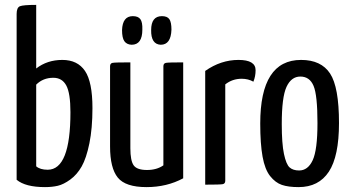

<svg xmlns="http://www.w3.org/2000/svg" viewBox="-20 -755 1433 785"><path d="M48 -20V-698Q48 -724 61.5 -729.5Q75 -735 128 -735V-475Q173 -510 235 -510Q297 -510 327.5 -465Q358 -420 358 -313Q358 -230 345.5 -169Q333 -108 314 -74.5Q295 -41 267.5 -21Q240 -1 216.5 4.5Q193 10 164 10Q84 10 48 -20ZM128 -409V-75Q144 -61 175 -61Q268 -61 268 -296Q268 -374 251 -405.5Q234 -437 198 -437Q156 -437 128 -409Z M523 -689Q545 -689 554 -676.5Q563 -664 562 -634Q562 -572 518 -572Q498 -573 488.5 -586.5Q479 -600 479 -632Q481 -689 523 -689ZM642 -689Q664 -689 672.5 -676.5Q681 -664 681 -634Q679 -572 637 -572Q597 -574 598 -632Q598 -689 642 -689ZM729 -500V-26Q662 10 579 10Q493 10 461.5 -29Q430 -68 430 -156V-484Q430 -496 440 -498Q450 -500 513 -500V-149Q513 -98 526.5 -79Q540 -60 581 -60Q621 -60 648 -79V-484Q648 -496 658.5 -498Q669 -500 729 -500Z M819 0V-465Q883 -510 955 -510Q1025 -510 1025 -468Q1025 -443 1016 -421Q995 -433 968 -433Q930 -433 901 -410V-16Q901 -4 890.5 -2Q880 0 819 0Z M1044 -250Q1044 -510 1211 -510Q1293 -510 1329.5 -454.5Q1366 -399 1366 -252Q1366 -116 1324.5 -53Q1283 10 1201 10Q1159 10 1132.5 1Q1106 -8 1084.5 -35Q1063 -62 1053.5 -114.5Q1044 -167 1044 -250ZM1132 -248Q1132 -168 1141 -125.5Q1150 -83 1164 -70.5Q1178 -58 1203 -58Q1239 -58 1258.5 -100Q1278 -142 1278 -252Q1278 -366 1262 -404Q1246 -442 1208 -442Q1171 -442 1151.5 -400Q1132 -358 1132 -248Z"/></svg>

Font: YanoneKaffeesatzRR
Style: Regular
Weight: 400
Designer: Yanone (Cyrillic: Daniel Pouzeot & Huerta Tipografica)
Foundry: Yanone
Version: Version 1.100;PS 001.100;hotconv 1.0.70;makeotf.lib2.5.58329